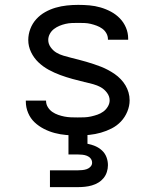

<svg xmlns="http://www.w3.org/2000/svg" viewBox="-20 -548 640 788"><path d="M299 8Q275 8 251.5 6Q228 4 205 -2Q182 -8 160.5 -19Q139 -30 122 -46Q105 -62 95.5 -84.5Q86 -107 86 -131V-135H169V-134Q169 -120 176.5 -108Q184 -96 195 -88.5Q206 -81 219 -76.5Q232 -72 245 -69.5Q258 -67 271.5 -66.5Q285 -66 299 -66Q313 -66 326.5 -66.5Q340 -67 353.5 -70Q367 -73 380 -77.5Q393 -82 404 -90Q415 -98 422.5 -110.5Q430 -123 430 -136Q430 -153 419 -167.5Q408 -182 393.5 -190Q379 -198 362.5 -202.5Q346 -207 329 -211H328Q303 -217 277.5 -224Q252 -231 227.5 -240Q203 -249 180 -261.5Q157 -274 138 -292Q119 -310 107.5 -334Q96 -358 96 -384Q96 -407 104.5 -429.5Q113 -452 129 -469.5Q145 -487 165.5 -498.5Q186 -510 208.5 -516.5Q231 -523 254.5 -525.5Q278 -528 301 -528Q324 -528 347 -526Q370 -524 392.5 -517.5Q415 -511 435.5 -500Q456 -489 472 -472.5Q488 -456 497 -434.5Q506 -413 506 -390V-385H423V-387Q423 -400 416.5 -411.5Q410 -423 399.5 -430.5Q389 -438 377 -442.5Q365 -447 352.5 -450Q340 -453 327 -453.5Q314 -454 301 -454Q288 -454 275 -453.5Q262 -453 249 -450Q236 -447 224 -442Q212 -437 201.5 -429Q191 -421 184.5 -409Q178 -397 178 -384Q178 -368 188 -354Q198 -340 211.5 -332Q225 -324 240.5 -319.5Q256 -315 271.5 -311Q287 -307 303 -303Q319 -299 334 -294.5Q349 -290 364.5 -285Q380 -280 395 -274Q410 -268 424 -260.5Q438 -253 451 -244Q464 -235 475.5 -223Q487 -211 495 -197.5Q503 -184 507.5 -168.5Q512 -153 512 -136Q512 -113 502.5 -90Q493 -67 476.5 -49.5Q460 -32 438.5 -21Q417 -10 394 -3.5Q371 3 347 5.5Q323 8 299 8ZM185 220V151H300Q309 151 318.5 150Q328 149 336.5 146Q345 143 351.5 136Q358 129 358 120Q358 110 352 102.5Q346 95 337 91.5Q328 88 318.5 87Q309 86 300 86H261V-66H339V42Q355 45 370.5 51.5Q386 58 398.5 69.5Q411 81 417 97Q423 113 423 130Q423 144 418.5 158Q414 172 405 183Q396 194 383.5 201.5Q371 209 357 213Q343 217 328.5 218.5Q314 220 300 220Z"/></svg>

Font: R Plex Mono
Style: Regular
Weight: 400
Monospace: yes
Designer: Belleve Invis
Foundry: Belleve Invis
Version: Version 31.8.0